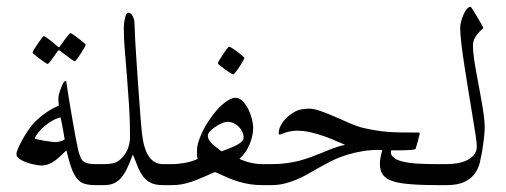

<svg xmlns="http://www.w3.org/2000/svg" viewBox="-20 -538 1470 558"><path d="M257.8 0Q239.3 0 226.6 -3.7Q213.9 -7.3 204.6 -18.1Q195.3 -28.8 188 -48.6Q180.7 -68.4 172.9 -101.1Q165.5 -94.2 158 -86.7Q150.4 -79.1 141.6 -72.5Q132.8 -65.9 122.8 -61.5Q112.8 -57.1 100.1 -57.1Q94.2 -57.1 82 -59.3Q69.8 -61.5 57.9 -65.7Q45.9 -69.8 36.9 -75.9Q27.8 -82 27.8 -89.8Q27.8 -95.7 32.7 -107.2Q37.6 -118.7 44.9 -131.8Q52.2 -145 61.3 -158.4Q70.3 -171.9 79.1 -181.2Q95.7 -198.2 114.3 -210.9Q132.8 -223.6 150.9 -231Q149.9 -238.8 149.7 -246.6Q149.4 -254.4 150.9 -262.2Q155.8 -280.3 161.1 -291.7Q166.5 -303.2 171.9 -303.2Q172.4 -303.2 173.1 -297.9Q173.8 -292.5 175.3 -283Q176.8 -273.4 178.7 -260.7Q180.7 -248 183.1 -233.9Q187 -211.9 190.9 -188.5Q194.8 -165 198.7 -144.5Q202.6 -124 205.6 -109.6Q208.5 -95.2 210 -91.8Q212.4 -85.4 214.6 -79.6Q216.8 -73.7 221.4 -69.8Q226.1 -65.9 234.4 -63.5Q242.7 -61 257.8 -61H275.9Q294.4 -61 303.5 -51.5Q312.5 -42 312.5 -30.8Q312.5 -19.5 303.5 -9.8Q294.4 0 275.9 0ZM168 -132.8Q165.5 -146.5 162.6 -164.1Q159.7 -181.6 155.8 -196.8Q137.7 -191.9 123.5 -182.1Q109.4 -172.4 100.1 -162.8Q90.8 -153.3 85.9 -145.5Q81.1 -137.7 81.1 -136.2Q81.1 -134.8 89.1 -132.8Q97.2 -130.9 107.7 -129.2Q118.2 -127.4 127.9 -126.2Q137.7 -125 141.1 -125Q146.5 -125 154.5 -127Q162.6 -128.9 168 -132.8ZM229 -408.2Q229 -406.2 224.6 -398.4Q220.2 -390.6 214.6 -382.1Q209 -373.5 203.9 -366.7Q198.7 -359.9 196.8 -359.9Q195.8 -359.9 189.2 -364.5Q182.6 -369.1 174.8 -375Q166 -381.8 154.8 -390.1Q151.4 -393.6 147.9 -390.1Q140.6 -379.9 134.8 -371.1Q129.4 -363.8 124.8 -357.9Q120.1 -352.1 118.7 -352.1Q117.2 -352.1 110.1 -356.7Q103 -361.3 95.2 -367.2Q87.4 -373 81.1 -378.4Q74.7 -383.8 74.7 -385.3Q74.7 -387.2 79.3 -394.8Q84 -402.3 89.8 -410.9Q95.7 -419.4 100.8 -426.3Q106 -433.1 106.9 -433.1Q109.4 -433.1 115.7 -428.5Q122.1 -423.8 128.9 -418.5Q137.2 -412.1 147 -403.3Q149.9 -400.9 151.1 -400.6Q152.3 -400.4 154.8 -404.3Q162.1 -415 168.5 -423.3Q173.8 -430.2 178.7 -436Q183.6 -441.9 184.6 -441.9Q186 -441.9 193.4 -437Q200.7 -432.1 208.5 -426Q216.3 -419.9 222.7 -414.6Q229 -409.2 229 -408.2Z M454.1 0Q432.6 0 419.4 -6.1Q406.2 -12.2 397 -23.9Q387.7 -35.6 381.1 -52Q374.5 -68.4 366.2 -88.9Q357.4 -65.9 349.6 -49.3Q341.8 -32.7 332.5 -21.7Q323.2 -10.7 311.3 -5.4Q299.3 0 282.2 0H264.2Q245.6 0 236.6 -9.8Q227.5 -19.5 227.5 -30.8Q227.5 -42 236.6 -51.5Q245.6 -61 264.2 -61H282.2Q292.5 -61 303 -62.5Q313.5 -64 318.8 -66.9Q335.4 -76.2 346.7 -95.7Q357.9 -115.2 357.9 -141.1Q357.9 -188.5 355 -232.4Q352.1 -276.4 348.9 -316.2Q345.7 -356 342.8 -390.9Q339.8 -425.8 339.8 -455.1Q339.8 -458.5 340.3 -466.1Q340.8 -473.6 342.3 -481.4Q343.8 -489.3 346.2 -495.1Q348.6 -501 353 -501Q360.4 -501 365.7 -491.2Q371.1 -481.4 371.1 -464.8Q371.6 -445.8 373 -419.4Q374.5 -393.1 376.5 -363.8Q378.4 -334.5 380.6 -303.7Q382.8 -272.9 384.8 -244.9Q386.7 -216.8 388.7 -193.1Q390.6 -169.4 392.1 -153.8Q397.5 -105 412.8 -83Q428.2 -61 454.1 -61H473.1Q491.7 -61 500.7 -51.5Q509.8 -42 509.8 -30.8Q509.8 -19.5 500.7 -9.8Q491.7 0 473.1 0Z M743.7 0Q722.7 0 705.8 -2.7Q689 -5.4 672.9 -10.3Q656.7 -15.1 640.6 -22.2Q624.5 -29.3 605 -38.1Q584 -29.3 568.1 -22.2Q552.2 -15.1 538.1 -10.3Q523.9 -5.4 510 -2.7Q496.1 0 479 0H460.9Q442.4 0 433.3 -9.8Q424.3 -19.5 424.3 -30.8Q424.3 -42 433.3 -51.5Q442.4 -61 460.9 -61H479Q497.1 -61 517.6 -64.7Q538.1 -68.4 554.7 -76.2Q552.2 -82 552.5 -90.1Q552.7 -98.1 552.7 -105Q552.7 -112.3 556.2 -124Q559.6 -135.7 565.7 -149.4Q571.8 -163.1 580.6 -177.5Q589.4 -191.9 599.6 -205.1Q616.7 -227.5 634.5 -240.7Q652.3 -253.9 663.6 -253.9Q675.8 -253.9 685.3 -244.1Q694.8 -234.4 701.7 -220.5Q708.5 -206.5 712.2 -191.9Q715.8 -177.2 715.8 -167Q715.8 -144 705.8 -119.4Q695.8 -94.7 675.8 -76.2Q709.5 -61 743.7 -61H761.7Q780.3 -61 789.3 -51.5Q798.3 -42 798.3 -30.8Q798.3 -19.5 789.3 -9.8Q780.3 0 761.7 0ZM688 -138.2Q688 -146.5 684.3 -154.5Q680.7 -162.6 674.3 -169.2Q668 -175.8 659.2 -179.9Q650.4 -184.1 640.6 -184.1Q634.3 -184.1 624.8 -179.9Q615.2 -175.8 606.2 -169.7Q597.2 -163.6 590.6 -156.7Q584 -149.9 584 -144Q584 -137.2 587.6 -131.1Q591.3 -125 597.2 -119.4Q603 -113.8 610.1 -108.6Q617.2 -103.5 624 -98.1Q637.2 -103 648.7 -107.7Q660.2 -112.3 668.9 -116.9Q677.7 -121.6 682.9 -127Q688 -132.3 688 -138.2ZM690.4 -369.6Q690.4 -367.7 686 -360.1Q681.6 -352.5 676 -344Q670.4 -335.4 665 -328.6Q659.7 -321.8 657.2 -321.8Q656.2 -321.8 649.2 -326.2Q642.1 -330.6 634 -336.2Q626 -341.8 619.6 -347.2Q613.3 -352.5 613.3 -354.5Q613.3 -356.4 617.9 -364Q622.6 -371.6 628.2 -380.1Q633.8 -388.7 639.2 -395.5Q644.5 -402.3 646 -402.3Q647.9 -402.3 655.3 -397.7Q662.6 -393.1 670.4 -387.2Q678.2 -381.3 684.3 -376Q690.4 -370.6 690.4 -369.6Z M1253.9 0Q1192.9 0 1156.7 -4.2Q1120.6 -8.3 1103.5 -20Q1092.8 -27.3 1088.4 -37.8Q1084 -48.3 1084 -63Q1084 -72.8 1086.2 -82Q1088.4 -91.3 1090.8 -102.1Q1060.5 -103 1035.2 -98.9Q1009.8 -94.7 987.8 -87.9Q965.8 -81.1 947 -71.8Q928.2 -62.5 910.6 -52.7Q893.1 -43 876.7 -33.4Q860.4 -23.9 843 -16.6Q825.7 -9.3 807.4 -4.6Q789.1 0 768.1 0H750Q731.4 0 722.4 -9.8Q713.4 -19.5 713.4 -30.8Q713.4 -42 722.4 -51.5Q731.4 -61 750 -61H768.1Q792.5 -61 812.5 -63.7Q832.5 -66.4 850.1 -71Q867.7 -75.7 883.1 -81.3Q898.4 -86.9 912.6 -92.8Q930.2 -100.1 947.3 -106.7Q964.4 -113.3 982.9 -117.2Q972.7 -121.1 957 -128.2Q941.4 -135.3 922.9 -141.8Q904.3 -148.4 883.8 -153.3Q863.3 -158.2 843.8 -158.2Q833.5 -158.2 824.7 -156.5Q815.9 -154.8 809.3 -152.6Q802.7 -150.4 798.8 -148.7Q794.9 -147 793.9 -147Q790 -147 790 -149.9Q790 -160.6 794.4 -170.2Q798.8 -179.7 805.7 -188Q812.5 -196.3 821 -202.9Q829.6 -209.5 837.9 -213.9Q847.7 -219.2 859.4 -220.7Q871.1 -222.2 877.9 -222.2Q893.1 -222.2 913.3 -214.8Q933.6 -207.5 955.1 -198Q976.6 -188.5 998 -179.2Q1019.5 -169.9 1036.6 -166Q1056.2 -161.6 1072.8 -158.9Q1089.4 -156.2 1107.4 -154.8Q1125.5 -153.3 1146.7 -153.1Q1168 -152.8 1196.8 -152.8Q1198.2 -152.8 1199 -151.4Q1199.7 -149.9 1199.7 -148.9Q1199.7 -148.4 1198.2 -142.6Q1196.8 -136.7 1194.8 -129.6Q1192.9 -122.6 1190.9 -115.7Q1189 -108.9 1188 -106Q1187.5 -104.5 1183.1 -103.5Q1178.7 -102.5 1171.6 -102.1Q1164.6 -101.6 1156 -101.3Q1147.5 -101.1 1138.7 -101.1H1116.7Q1116.2 -100.1 1116.2 -98.1Q1116.2 -96.2 1116.2 -94.7Q1116.2 -87.9 1121.6 -82.5Q1127 -77.1 1135.3 -73.2Q1146 -68.8 1161.1 -66.2Q1176.3 -63.5 1192.4 -62.5Q1208.5 -61.5 1224.6 -61.3Q1240.7 -61 1253.9 -61H1272Q1290.5 -61 1299.6 -51.5Q1308.6 -42 1308.6 -30.8Q1308.6 -19.5 1299.6 -9.8Q1290.5 0 1272 0Z M1388.7 -168Q1388.7 -160.6 1387.9 -151.1Q1387.2 -141.6 1386 -131.8Q1384.8 -122.1 1383.3 -112.8Q1381.8 -103.5 1380.9 -96.2Q1378.4 -82.5 1374.5 -65.7Q1370.6 -48.8 1360.4 -34.2Q1350.1 -19.5 1330.6 -9.8Q1311 0 1277.8 0H1259.8Q1241.2 0 1232.2 -9.8Q1223.1 -19.5 1223.1 -30.8Q1223.1 -42 1232.2 -51.5Q1241.2 -61 1259.8 -61H1277.8Q1291 -61 1306.4 -63.2Q1321.8 -65.4 1335 -71.3Q1348.1 -77.1 1356.9 -87.2Q1365.7 -97.2 1365.7 -112.8Q1365.7 -122.1 1362.1 -146.2Q1358.4 -170.4 1353 -202.6Q1347.7 -234.9 1341.6 -272Q1335.4 -309.1 1330.1 -344.2Q1324.7 -379.4 1321 -409.7Q1317.4 -439.9 1317.4 -458Q1317.4 -465.3 1320.1 -475.6Q1322.8 -485.8 1326.9 -495.4Q1331.1 -504.9 1336.4 -511.5Q1341.8 -518.1 1347.7 -518.1Q1348.6 -518.1 1354.5 -509Q1360.4 -500 1366.9 -488.8Q1373.5 -477.5 1379.2 -467.8Q1384.8 -458 1384.8 -457Q1384.8 -456.1 1380.1 -452.1Q1375.5 -448.2 1369.6 -441.7Q1363.8 -435.1 1359.1 -425.8Q1354.5 -416.5 1354.5 -404.8Q1354.5 -392.1 1356.9 -373.3Q1359.4 -354.5 1363.3 -332.8Q1367.2 -311 1371.6 -287.6Q1376 -264.2 1379.9 -242.2Q1383.8 -220.2 1386.2 -200.9Q1388.7 -181.6 1388.7 -168Z"/></svg>

Font: Scheherazade Urdu
Style: Regular
Weight: 400
Designer: SIL International
Foundry: SIL International
Version: Version 1.005 (build 117/117)